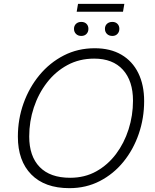

<svg xmlns="http://www.w3.org/2000/svg" viewBox="-20 -971 807 999"><path d="M341 8Q213 8 143 -63Q73 -134 73 -260Q73 -351 102.5 -433.5Q132 -516 185.5 -580.5Q239 -645 312 -682.5Q385 -720 473 -720Q554 -720 611.5 -686.5Q669 -653 699.5 -591Q730 -529 730 -445Q730 -356 702 -274.5Q674 -193 622.5 -129.5Q571 -66 499.5 -29Q428 8 341 8ZM345 -46Q421 -46 481 -79.5Q541 -113 583.5 -169.5Q626 -226 649 -298Q672 -370 672 -447Q672 -550 619.5 -608Q567 -666 470 -666Q393 -666 331 -632.5Q269 -599 224.5 -541.5Q180 -484 156 -411.5Q132 -339 132 -261Q132 -158 186.5 -102Q241 -46 345 -46ZM379 -910 386 -951H627L620 -910ZM403 -784Q386 -784 375.5 -794.5Q365 -805 365 -821Q365 -837 375.5 -847Q386 -857 403 -857Q420 -857 430 -847Q440 -837 440 -821Q440 -805 430 -794.5Q420 -784 403 -784ZM565 -784Q547 -784 536.5 -794.5Q526 -805 526 -821Q526 -837 536.5 -847Q547 -857 565 -857Q581 -857 591 -847Q601 -837 601 -821Q601 -805 591 -794.5Q581 -784 565 -784Z"/></svg>

Font: Livvic Light
Style: Italic
Weight: 300
Italic angle: -10°
Designer: Jacques Le Bailly, Baron von Fonthausen
Version: Version 1.001; ttfautohint (v1.8.2)